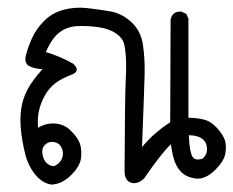

<svg xmlns="http://www.w3.org/2000/svg" viewBox="-20 -300 614 505"><path d="M115.2 185.5Q90.8 181.6 72.3 158.7Q53.7 135.7 45.9 103.5Q38.1 71.3 35.2 43Q32.2 14.6 35.6 -12.2Q39.1 -39.1 51.8 -63.5Q64.5 -87.9 91.8 -118.2Q68.4 -119.1 55.7 -127Q43 -134.8 48.3 -155.3Q53.7 -175.8 64 -199.2Q74.2 -222.7 95.2 -244.1Q116.2 -265.6 146 -273.9Q175.8 -282.2 208 -278.8Q240.2 -275.4 270.5 -270Q300.8 -264.6 325.7 -241.7Q350.6 -218.8 356 -182.1Q361.3 -145.5 360.4 -105Q359.4 -64.5 353.5 86.9Q382.8 50.8 427.7 21.5L428.7 -247.1Q429.7 -256.8 436.5 -263.7Q444.3 -270.5 457 -269.5L469.7 -263.7L475.6 -251V9.8Q496.1 9.8 515.1 14.2Q534.2 18.6 549.8 35.6Q565.4 52.7 570.8 66.9Q576.2 81.1 572.8 103Q569.3 125 543.9 148.9Q518.6 172.9 494.1 169.4Q469.7 166 456.5 152.3Q443.4 138.7 437.5 118.7Q431.6 98.6 429.7 79.1Q403.3 104.5 359.4 168.9Q341.8 185.5 325.2 180.7Q308.6 175.8 307.6 152.3Q308.6 -50.8 310.5 -83.5Q312.5 -116.2 311.5 -141.6Q310.5 -167 306.6 -183.6Q302.7 -200.2 284.7 -212.4Q266.6 -224.6 238.8 -228.5Q210.9 -232.4 184.6 -231.4Q158.2 -230.5 137.7 -215.8Q117.2 -201.2 100.6 -163.1Q120.1 -157.2 137.2 -149.9Q154.3 -142.6 171.9 -132.8Q191.4 -115.2 172.9 -105.5Q143.6 -94.7 126 -81.5Q108.4 -68.4 97.2 -47.4Q85.9 -26.4 82 -6.8Q78.1 12.7 80.1 36.1Q100.6 23.4 124.5 24.9Q148.4 26.4 165.5 43Q182.6 59.6 189 74.7Q195.3 89.8 193.4 113.3Q191.4 136.7 167 160.6Q142.6 184.6 115.2 185.5ZM123 136.7Q137.7 129.9 143.1 116.7Q148.4 103.5 142.6 89.8Q136.7 76.2 122.6 73.7Q108.4 71.3 98.6 80.6Q88.9 89.8 91.8 106.4Q94.7 123 104.5 130.4Q114.3 137.7 123 136.7ZM512.7 117.2Q525.4 106.4 524.4 89.8Q523.4 73.2 511.2 64.5Q499 55.7 476.6 55.7Q478.5 98.6 485.8 111.3Q493.2 124 512.7 117.2Z"/></svg>

Font: JasonHandwriting2
Style: Regular
Weight: 400
Version: Version 1.05.10